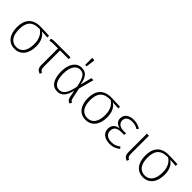

<svg xmlns="http://www.w3.org/2000/svg" viewBox="204 -1893 3038 3038"><g transform="rotate(45 1723.0 -374.0)"><path d="M524 -522C460 -526 385 -529 318 -529C144 -529 67 -421 67 -260C67 -92 148 11 283 11C417 11 500 -92 500 -263C500 -378 455 -456 392 -492L524 -484ZM452 -263C452 -109 387 -29 283 -29C178 -29 115 -110 115 -260C115 -412 175 -495 338 -494H343C406 -457 452 -382 452 -263Z M1005 -481V-522H660C624 -522 603 -520 575 -509L585 -471C613 -479 626 -481 665 -481H765V-115C765 -44 786 -12 845 7L859 -30C825 -44 811 -63 811 -118V-481Z M1254 -759V-600H1286L1306 -755ZM1249 -532C1129 -532 1058 -421 1058 -262C1058 -79 1125 11 1239 11C1331 11 1390 -54 1419 -192L1445 -67C1455 -19 1482 -1 1512 6L1529 -33C1509 -40 1494 -51 1488 -83L1449 -266L1517 -522H1471L1423 -329C1394 -487 1340 -532 1249 -532ZM1251 -493C1329 -493 1372 -445 1407 -268C1372 -78 1310 -29 1241 -29C1158 -29 1106 -100 1106 -262C1106 -412 1168 -493 1251 -493Z M2112 -522C2048 -526 1973 -529 1906 -529C1732 -529 1655 -421 1655 -260C1655 -92 1736 11 1871 11C2005 11 2088 -92 2088 -263C2088 -378 2043 -456 1980 -492L2112 -484ZM2040 -263C2040 -109 1975 -29 1871 -29C1766 -29 1703 -110 1703 -260C1703 -412 1763 -495 1926 -494H1931C1994 -457 2040 -382 2040 -263Z M2413 -532C2313 -532 2242 -481 2242 -395C2242 -332 2280 -292 2352 -276C2277 -267 2221 -227 2221 -140C2221 -44 2300 11 2409 11C2487 11 2541 -15 2585 -52L2561 -83C2518 -49 2480 -29 2411 -29C2326 -29 2269 -70 2269 -141C2269 -218 2318 -254 2416 -254H2472L2478 -292H2419C2339 -292 2289 -335 2289 -393C2289 -455 2335 -493 2417 -493C2472 -493 2510 -479 2546 -456L2570 -486C2532 -512 2485 -532 2413 -532Z M2760 -522H2714V-115C2714 -44 2735 -12 2793 7L2807 -30C2774 -44 2760 -63 2760 -118Z M3397 -522C3333 -526 3258 -529 3191 -529C3017 -529 2940 -421 2940 -260C2940 -92 3021 11 3156 11C3290 11 3373 -92 3373 -263C3373 -378 3328 -456 3265 -492L3397 -484ZM3325 -263C3325 -109 3260 -29 3156 -29C3051 -29 2988 -110 2988 -260C2988 -412 3048 -495 3211 -494H3216C3279 -457 3325 -382 3325 -263Z"/></g></svg>

Font: Fira Sans ExtraLight
Style: Regular
Weight: 200
Designer: bBox Type GmbH & Carrois Corporate GbR & Edenspiekermann AG
Foundry: bBox Type GmbH & Carrois Corporate GbR & Edenspiekermann AG
Version: Version 4.300;PS 004.300;hotconv 1.0.88;makeotf.lib2.5.64775